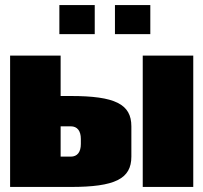

<svg xmlns="http://www.w3.org/2000/svg" viewBox="-20 -740 805 760"><path d="M215 -605H355V-720H215ZM435 -605H575V-720H435ZM545 -520V0H745V-520ZM220 -120V-240H260C286 -240 300 -222 300 -190V-170C300 -138 286 -120 260 -120ZM20 0H260C435 0 500 -32 500 -120V-240C500 -328 435 -360 260 -360H220V-520H20Z"/></svg>

Font: MikodacsPCS
Style: Regular
Weight: 900
Designer: gluk (gluksza@wp.pl)
Foundry: gluk (gluksza@wp.pl)
Version: Version 0.27